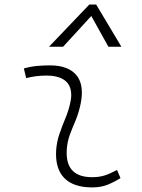

<svg xmlns="http://www.w3.org/2000/svg" viewBox="-20 -815 626 845"><path d="M495.1 -66.9 510.3 -31.2Q483.4 -14.2 453.9 -2.2Q424.3 9.8 385.7 9.8Q303.2 9.8 262.7 -31.7Q226.6 -68.8 226.6 -136.7Q226.6 -144.5 227.1 -153.3Q229.5 -189.9 241.2 -224.4Q252.9 -258.8 266.6 -291.5Q280.3 -324.2 287.6 -355Q293.5 -378.4 293.5 -397.5Q293.5 -429.7 276.9 -450.2Q249.5 -482.4 184.6 -482.4Q138.2 -482.4 95.2 -471.2L85 -513.7Q113.8 -522 142.6 -524.7Q171.4 -527.3 200.2 -527.3Q283.2 -527.3 318.8 -481Q340.3 -452.1 340.3 -407.2Q340.3 -379.4 332 -345.2Q323.7 -310.5 311 -280.8Q297.9 -250.5 287.1 -221.2Q276.4 -191.9 273.9 -157.7Q273.4 -149.9 273.4 -142.1Q273.4 -35.2 385.3 -35.2Q416 -35.2 439.5 -42.5Q462.9 -49.8 495.1 -66.9ZM403.3 -794.9 514.2 -609.4H457L381.8 -744.6L257.8 -609.4H195.8L373 -794.9Z"/></svg>

Font: CaskaydiaCove NF ExtraLight
Style: Italic
Weight: 200
Italic angle: -10°
Designer: Aaron Bell
Foundry: Saja Typeworks
Version: Version 2111.001; VTT 6.35;Nerd Fonts 3.2.1